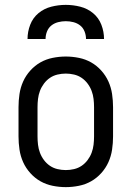

<svg xmlns="http://www.w3.org/2000/svg" viewBox="-20 -760 540 788"><path d="M250 8Q223 8 196 2.5Q169 -3 146 -16Q123 -29 104.5 -49.5Q86 -70 75 -94.5Q64 -119 60 -146Q56 -173 56 -200V-320Q56 -347 60 -374Q64 -401 75 -425.5Q86 -450 104.5 -470.5Q123 -491 146 -504Q169 -517 196 -522.5Q223 -528 250 -528Q277 -528 304 -522.5Q331 -517 354 -504Q377 -491 395.5 -470.5Q414 -450 425 -425.5Q436 -401 440 -374Q444 -347 444 -320V-200Q444 -173 440 -146Q436 -119 425 -94.5Q414 -70 395.5 -49.5Q377 -29 354 -16Q331 -3 304 2.5Q277 8 250 8ZM250 -62Q267 -62 284 -66Q301 -70 315 -79.5Q329 -89 339.5 -103Q350 -117 356 -133Q362 -149 364 -166Q366 -183 366 -200V-320Q366 -337 364 -354Q362 -371 356 -387Q350 -403 339.5 -417Q329 -431 315 -440.5Q301 -450 284 -454Q267 -458 250 -458Q233 -458 216 -454Q199 -450 185 -440.5Q171 -431 160.5 -417Q150 -403 144 -387Q138 -371 136 -354Q134 -337 134 -320V-200Q134 -183 136 -166Q138 -149 144 -133Q150 -117 160.5 -103Q171 -89 185 -79.5Q199 -70 216 -66Q233 -62 250 -62ZM93 -600Q93 -630 104 -658.5Q115 -687 138 -706Q161 -725 190.5 -732.5Q220 -740 250 -740Q280 -740 309.5 -732.5Q339 -725 362 -706Q385 -687 396 -658.5Q407 -630 407 -600H333Q333 -616 327 -631Q321 -646 309 -655.5Q297 -665 281.5 -669Q266 -673 250 -673Q234 -673 218.5 -669Q203 -665 191 -655.5Q179 -646 173 -631Q167 -616 167 -600Z"/></svg>

Font: Iosevka Algr
Style: Regular
Weight: 400
Monospace: yes
Designer: Belleve Invis
Foundry: Belleve Invis
Version: Version 26.0.2; ttfautohint (v1.8.3)